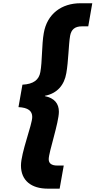

<svg xmlns="http://www.w3.org/2000/svg" viewBox="-20 -934 580 1165"><path d="M92.1 -284C150.8 -281.1 175.6 -260.7 175.6 -224.5C175.6 -177.1 107.2 -7.9 107.2 70.5C107.2 161.8 170.4 210.7 270.1 210.7H341.9L366.8 70.5H328C291.5 70.5 275.6 56.5 275.6 32C275.6 -11 337.3 -189.9 337.3 -256.1C337.3 -305.1 310.7 -338.8 252.2 -350.8L252.7 -352.8C328.2 -367.3 370.3 -418.9 382.4 -490.2C395.2 -560.4 396.1 -662.6 405.4 -716.8C412.4 -754.5 433.7 -774.1 476.8 -774.1H515.5L539.9 -914.3H468.1C354.2 -914.3 265.9 -850.3 245.7 -733.8C232.8 -662.4 236.7 -559.6 224.8 -496.8C216.8 -450.1 183.8 -423.5 116.1 -420.2Z"/></svg>

Font: Poppins Devanagari Thin
Style: Italic
Weight: 100
Italic angle: -10°
Designer: Ninad Kale (Devanagari), Jonny Pinhorn (Latin)
Foundry: Indian Type Foundry
Version: 4.005